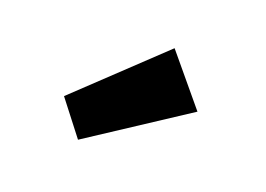

<svg xmlns="http://www.w3.org/2000/svg" viewBox="-45 -872 505 364"><g transform="rotate(15 207.0 -690.5)"><path d="M81 -656 260 -798 333 -693 128 -583Z"/></g></svg>

Font: Lexend Exa HM Xlight
Style: Bold
Weight: 700
Designer: Bonnie Shaver-Troup, Thomas Jockin, Octavio Pardo
Foundry: Lexend
Version: Version 1.091